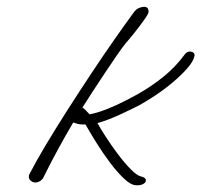

<svg xmlns="http://www.w3.org/2000/svg" viewBox="-20 -531 640 566"><path d="M380 15Q365 14 345 -5Q325 -24 304 -52Q283 -80 264 -110.5Q245 -141 232 -164H224Q215 -164 208 -166Q201 -168 196 -170Q174 -133 153 -94.5Q132 -56 110 -12Q106 -2 98.5 2.5Q91 7 84 7Q77 7 71 2Q65 -3 65 -10Q65 -15 67 -18Q86 -55 115 -103.5Q144 -152 178.5 -206Q213 -260 248.5 -313.5Q284 -367 316.5 -413.5Q349 -460 374 -494Q382 -505 391 -508Q400 -511 405 -511Q418 -511 418 -496Q418 -491 405 -472.5Q392 -454 376 -434Q360 -414 351 -404Q341 -392 324.5 -368Q308 -344 289 -315.5Q270 -287 252.5 -260Q235 -233 223 -214Q231 -209 244 -194Q266 -198 293 -208.5Q320 -219 345.5 -232Q371 -245 387 -254Q426 -276 461.5 -304.5Q497 -333 525 -371Q531 -379 540 -379Q547 -379 551 -375Q555 -371 553 -365Q550 -350 532 -329.5Q514 -309 489 -288Q464 -267 437.5 -249.5Q411 -232 391 -221Q368 -209 332 -192.5Q296 -176 267 -168L268 -167Q275 -154 291 -129Q307 -104 326.5 -78Q346 -52 364.5 -33Q383 -14 395 -11Q410 -8 410 1Q410 7 402 11.5Q394 16 380 15Z"/></svg>

Font: Meow Script
Style: Regular
Weight: 400
Designer: Robert E. Leuschke
Foundry: Robert E. Leuschke
Version: Version 1.010; ttfautohint (v1.8.3)